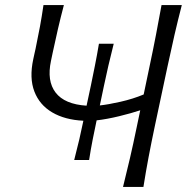

<svg xmlns="http://www.w3.org/2000/svg" viewBox="-20 -733 733 753"><path d="M271 -105.5Q282 -147.5 291 -186.2Q300 -225 307 -259.5Q234.5 -263 184.8 -292.2Q135 -321.5 114.8 -374.2Q94.5 -427 110.5 -501Q112.5 -511.5 114.8 -521Q117 -530.5 119.5 -542Q129.5 -590 136.8 -629.2Q144 -668.5 150.5 -713H230.5Q217.5 -663.5 207.5 -620.5Q197.5 -577.5 187 -528L180 -494.5Q163 -415.5 198.2 -369.8Q233.5 -324 319.5 -318.5L336.5 -398Q344 -434 352.2 -475.2Q360.5 -516.5 368 -561.5H426Q414.5 -516.5 405 -475.2Q395.5 -434 388 -398L371.5 -319.5Q404.5 -323 453 -334Q501.5 -345 543.5 -362.5L566.5 -472.5Q581 -540.5 591.8 -596.8Q602.5 -653 613.5 -713H693Q677.5 -653 664.5 -596.8Q651.5 -540.5 637 -472.5L587 -237.5Q573 -171 562.5 -115.5Q552 -60 542.5 0H462.5Q477 -58.5 489.8 -113.2Q502.5 -168 516 -233.5L530 -300.5Q495.5 -289 447.2 -277.2Q399 -265.5 359 -261Q351.5 -226.5 343.8 -187.2Q336 -148 329.5 -105.5Z"/></svg>

Font: Commissioner Flair Light
Style: Italic
Weight: 300
Italic angle: -12°
Designer: Kostas Bartsokas
Foundry: Kostas Bartsokas
Version: Version 1.000; ttfautohint (v1.8.3)